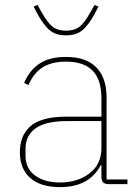

<svg xmlns="http://www.w3.org/2000/svg" viewBox="-20 -750 559 782"><path d="M117.2 -723.1 132.8 -730 147.9 -703.1Q173.8 -656.7 194.6 -640.9Q215.3 -625 249 -625Q282.7 -625 303.5 -640.9Q324.2 -656.7 350.1 -703.1L365.2 -730L380.9 -723.1Q364.7 -690.9 353.8 -673.1Q342.8 -655.3 327.1 -637.9Q311.5 -620.6 292.7 -613.3Q273.9 -606 249 -606Q224.1 -606 205.3 -613.3Q186.5 -620.6 170.9 -637.9Q155.3 -655.3 144.3 -673.1Q133.3 -690.9 117.2 -723.1ZM224.1 12.2Q146 12.2 103.5 -24.9Q61 -62 61 -129.9Q61 -162.6 70.6 -188Q80.1 -213.4 101.3 -233.6Q122.6 -253.9 160.4 -264.4Q198.2 -274.9 251 -274.9H393.1V-349.1Q393.1 -425.8 356.9 -462.4Q320.8 -499 249 -499Q191.4 -499 154.3 -476.1Q117.2 -453.1 96.2 -403.8L78.1 -412.1Q100.1 -463.9 140.9 -491Q181.6 -518.1 249 -518.1Q330.6 -518.1 372.3 -475.6Q414.1 -433.1 414.1 -352.1V-19H499V0H421.9Q393.1 0 393.1 -28.8V-77.1H390.1Q343.8 12.2 224.1 12.2ZM224.1 -6.8Q295.9 -6.8 344.5 -43.7Q393.1 -80.6 393.1 -147.9V-256.8H252Q166 -256.8 125 -227.3Q84 -197.8 84 -145V-115.2Q84 -64 122.6 -35.4Q161.1 -6.8 224.1 -6.8Z"/></svg>

Font: Anuphan Thin
Style: Regular
Weight: 250
Designer: Mike Abbink, Paul van der Laan, Pieter van Rosmalen, Mint Tantisuwanna
Foundry: Bold Monday; Cadson Demak
Version: Version 3.002;hotconv 1.0.109;makeotfexe 2.5.65596